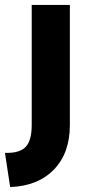

<svg xmlns="http://www.w3.org/2000/svg" viewBox="-40 -525 358 775"><path d="M1 230 -20 92Q38 94 63 68.5Q88 43 88 -20V-505H242V-20Q242 93 177.5 159.5Q113 226 1 230Z"/></svg>

Font: Montserrat-Arabic SemiBold
Style: Regular
Weight: 600
Designer: Mohamed Gaber
Foundry: Kief Type Foundry
Version: Version 5.008;PS 005.008;hotconv 1.0.88;makeotf.lib2.5.64775